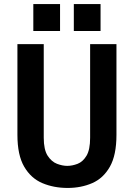

<svg xmlns="http://www.w3.org/2000/svg" viewBox="-20 -915 661 948"><path d="M314 13Q245.5 13 189.2 -10.8Q133 -34.5 99.5 -91.8Q66 -149 66 -249V-697H196V-235Q196 -176 215.2 -146.2Q234.5 -116.5 261.5 -106.2Q288.5 -96 312 -96Q336.5 -96 362.8 -106Q389 -116 407 -145.8Q425 -175.5 425 -235V-697H555V-249Q555 -149 522.5 -91.8Q490 -34.5 435.2 -10.8Q380.5 13 314 13ZM344.5 -762V-895H476.5V-762ZM144.5 -762V-895H276.5V-762Z"/></svg>

Font: Alatsi
Style: Regular
Weight: 400
Designer: Spyros Zevelakis, Eben Sorkin
Foundry: www.sorkintype.com
Version: Version 1.008; ttfautohint (v1.8.4.7-5d5b)